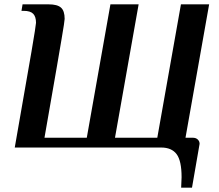

<svg xmlns="http://www.w3.org/2000/svg" viewBox="-20 -680 1009 885"><path d="M817 137Q817 61 794 30.5Q771 0 723 0H48Q104 -318 125 -441.5Q146 -565 146 -575Q146 -603 133 -616.5Q120 -630 89 -630H79L84 -660H204Q244 -660 261 -645Q278 -630 278 -593Q278 -583 264 -501Q250 -419 242 -372Q230 -306 185 -45H380L489 -660H619L510 -45H705L814 -660H944L835 -45H870Q883 -45 891.5 -37Q900 -29 900 -17Q900 -13 865 185H815Q817 147 817 137Z"/></svg>

Font: Philosopher
Style: Bold Italic
Weight: 700
Italic angle: -10°
Designer: Jovanny Lemonad
Foundry: Jovanny Lemonad
Version: Version 2.000